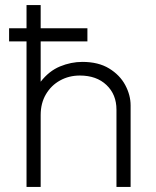

<svg xmlns="http://www.w3.org/2000/svg" viewBox="-20 -740 617 760"><path d="M85 0V-720H141V-416.5Q174 -459 217.5 -477Q261 -495 306 -495Q369.5 -495 412 -469Q454.5 -443 475.8 -403.2Q497 -363.5 497 -323V0H441V-306Q441 -366 401.5 -403.5Q362 -441 296 -441Q253 -441 217.8 -421.5Q182.5 -402 161.8 -366.8Q141 -331.5 141 -285V0ZM16 -576V-628H326V-576Z"/></svg>

Font: Geologica Thin
Style: Regular
Weight: 100
Designer: Sindre Bremnes, Frode Helland
Foundry: Monokrom Skriftforlag AS
Version: Version 1.010; ttfautohint (v1.8.4.7-5d5b);gftools[0.9.28]